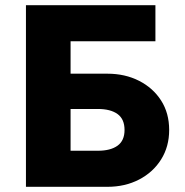

<svg xmlns="http://www.w3.org/2000/svg" viewBox="-20 -720 712 740"><path d="M80 -700H579V-561H252V-436H394Q462 -436 516 -408.5Q570 -381 601 -332.5Q632 -284 632 -219Q632 -155 601 -105.5Q570 -56 516 -28Q462 0 394 0H80ZM357 -300H252V-139H357Q406 -139 433 -158.5Q460 -178 460 -219Q460 -261 433 -280.5Q406 -300 357 -300Z"/></svg>

Font: Jost*
Style: Bold
Weight: 700
Version: Version 3.7